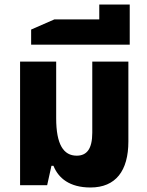

<svg xmlns="http://www.w3.org/2000/svg" viewBox="-20 -821 651 851"><path d="M381 10C493 10 549 -64 549 -194V-548H389V-233C389 -160 364 -131 320 -131C262 -131 229 -180 229 -297V-548H69V0H189L208 -86H217C239 -31 289 10 381 10Z M118 -623H555V-801H420V-735H221L118 -690Z"/></svg>

Font: Noto Sans Thai SemCond ExtBd
Style: Regular
Weight: 800
Width: 4
Designer: Monotype Design Team
Foundry: Monotype Imaging Inc.
Version: Version 2.002